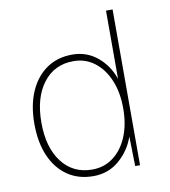

<svg xmlns="http://www.w3.org/2000/svg" viewBox="-81 -780 763 862"><g transform="rotate(-10 300.0 -349.0)"><path d="M276 12Q208 12 158.5 -22Q109 -56 82 -118Q55 -180 55 -265Q55 -349 82 -411Q109 -473 158.5 -507.5Q208 -542 276 -542Q342 -542 390.5 -501.5Q439 -461 460 -399V-710H490V0H468L465 -135Q444 -74 394.5 -31Q345 12 276 12ZM276 -18Q331 -18 372.5 -49.5Q414 -81 437 -136.5Q460 -192 460 -265Q460 -337 437 -392.5Q414 -448 372.5 -480Q331 -512 276 -512Q189 -512 138 -445Q87 -378 87 -265Q87 -151 138 -84.5Q189 -18 276 -18Z"/></g></svg>

Font: Geist Mono Thin
Style: Regular
Weight: 100
Monospace: yes
Designer: Basement.studio, Andrés Briganti, Mateo Zaragoza
Foundry: Basement.studio, Vercel, Andrés Briganti, Guido Ferreyra, Mateo Zaragoza
Version: Version 1.500; ttfautohint (v1.8.4.7-5d5b)